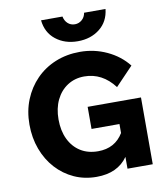

<svg xmlns="http://www.w3.org/2000/svg" viewBox="-102 -1039 984 1138"><g transform="rotate(-10 390.5 -469.5)"><path d="M727 0H575V-71Q514 16 387 16Q314 16 252.5 -12Q191 -40 145 -90.5Q99 -141 73.5 -209.5Q48 -278 48 -358Q48 -439 75.5 -507Q103 -575 152.5 -625.5Q202 -676 269.5 -703.5Q337 -731 417 -731Q503 -731 579 -695.5Q655 -660 704 -598L598 -487Q525 -583 417 -583Q360 -583 316 -554.5Q272 -526 247.5 -475.5Q223 -425 223 -358Q223 -290 247.5 -239Q272 -188 316.5 -160Q361 -132 422 -132Q524 -132 574 -215V-269H406V-402H727ZM417 -795Q339 -795 285 -837.5Q231 -880 223 -955H352Q357 -929 374.5 -913Q392 -897 417 -897Q441 -897 459.5 -913Q478 -929 482 -955H611Q603 -880 549 -837.5Q495 -795 417 -795Z"/></g></svg>

Font: Wix Madefor Text ExtraBold
Style: Regular
Weight: 800
Designer: Dalton Maag Ltd
Foundry: Dalton Maag Ltd
Version: Version 3.100